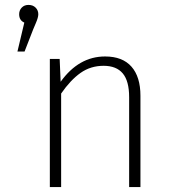

<svg xmlns="http://www.w3.org/2000/svg" viewBox="-20 -762 695 782"><path d="M136 -704Q136 -691 126 -668Q116 -644 115 -642L80 -552H51L79 -670Q58 -679 58 -704Q58 -720 68.5 -731Q79 -742 96 -742Q114 -742 125 -731Q136 -720 136 -704ZM552 -372V0H506V-366Q506 -432 480 -463Q454 -494 402 -494Q349 -494 308 -465Q267 -436 229 -381V0H183V-522H223L227 -429Q301 -532 408 -532Q479 -532 515.5 -490.5Q552 -449 552 -372Z"/></svg>

Font: FiraGO ExtraLight
Style: Regular
Weight: 200
Designer: bBox Type
Foundry: bBox Type GmbH
Version: Version 1.001